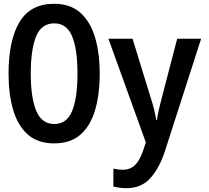

<svg xmlns="http://www.w3.org/2000/svg" viewBox="-20 -746 1100 1011"><path d="M265 9Q179 9 126.5 -37.5Q74 -84 49.5 -166.5Q25 -249 25 -359Q25 -533 82.5 -629.5Q140 -726 265 -726Q350 -726 402.5 -679.5Q455 -633 480 -550.5Q505 -468 505 -358Q505 -248 480.5 -165.5Q456 -83 403.5 -37Q351 9 265 9ZM266 -93Q332 -93 360 -162Q388 -231 388 -358Q388 -488 359.5 -555.5Q331 -623 266 -623Q198 -623 170 -554Q142 -485 142 -358Q142 -231 171 -162Q200 -93 266 -93ZM645 245Q627 245 610 242.5Q593 240 577 237V142Q604 148 625 148Q664 148 689 125Q714 102 731 54L748 4L551 -542H678L774 -230Q783 -203 790.5 -173.5Q798 -144 803 -113H806Q810 -142 817.5 -173Q825 -204 832 -231L913 -542H1039L850 45Q822 134 774 189.5Q726 245 645 245Z"/></svg>

Font: Noto Sans Mono Condensed SemiBold
Style: Regular
Weight: 600
Width: 3
Designer: Monotype Design Team
Foundry: Monotype Imaging Inc.
Version: Version 2.014